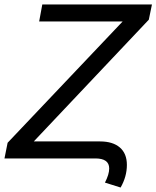

<svg xmlns="http://www.w3.org/2000/svg" viewBox="-40 -708 699 858"><path d="M-6 -70 508 -612H135L149 -688H639L625 -620L111 -76H407Q464 -76 495.5 -49Q527 -22 527 29Q527 81 499 130L429 108Q448 71 448 45Q448 0 386 0H-20Z"/></svg>

Font: Libra Sans
Style: Italic
Weight: 400
Italic angle: -12°
Foundry: Context Ltd
Version: Version 1.002